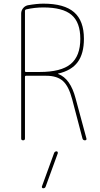

<svg xmlns="http://www.w3.org/2000/svg" viewBox="-20 -760 540 1040"><path d="M115.2 -702.1V-375Q115.2 -370.1 120.1 -370.1H195.3Q310.5 -370.1 362.8 -413.1Q415 -456.1 415 -549.8Q415 -638.7 367.7 -679.2Q320.3 -719.7 214.8 -719.7Q167 -719.7 121.1 -709Q115.2 -707 115.2 -702.1ZM94.7 -9.8V-686.5Q94.7 -702.1 104.5 -714.8Q114.3 -727.5 129.9 -731.4Q179.7 -740.2 214.8 -740.2Q328.1 -740.2 381.3 -693.8Q434.6 -647.5 434.6 -549.8Q434.6 -469.7 400.9 -423.8Q367.2 -377.9 294.9 -361.3Q293.9 -361.3 293.9 -360.4Q293.9 -359.4 294.9 -359.4Q361.3 -335 389.6 -226.6L448.2 -9.8Q450.2 0 439.9 0Q429.7 0 426.8 -9.8L371.1 -221.7Q352.5 -293 320.8 -321.3Q289.1 -349.6 230.5 -349.6H120.1Q115.2 -349.6 115.2 -344.7V-9.8Q115.2 0 105 0Q94.7 0 94.7 -9.8ZM272.5 70.3Q275.4 60.5 286.1 59.6Q290 59.6 292 63Q293.9 66.4 293 70.3L227.5 250Q224.6 259.8 213.9 259.8Q210 259.8 208 256.8Q206.1 253.9 207 250Z"/></svg>

Font: Rounded-X Mgen+ 1mn thin
Style: Regular
Weight: 100
Designer: [Source Han Sans]
Ryoko NISHIZUKA  (kana & ideographs); Paul D. Hunt (Latin, Greek & Cyrillic); Wenlong ZHANG  (bopomofo
Version: Version 1.059.20150602